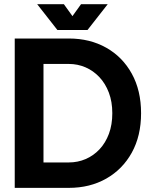

<svg xmlns="http://www.w3.org/2000/svg" viewBox="-20 -909 739 929"><path d="M190.4 -599.6H313Q355.5 -599.6 393.6 -583.3Q431.6 -566.9 460.8 -535.9Q490 -504.9 506.7 -460.8Q523.4 -416.7 523.4 -361.3Q523.4 -305.9 507.1 -261.8Q490.7 -217.8 461.7 -186.8Q432.6 -155.8 394.5 -139.4Q356.4 -123 313 -123H190.4ZM313 0Q415 0 493.9 -44.7Q572.8 -89.4 617.7 -170.4Q662.6 -251.5 662.6 -361.3Q662.6 -471.2 617.7 -552.5Q572.8 -633.8 493.9 -678.2Q415 -722.7 313 -722.7H51.3V0H153.3ZM289.1 -888.7H159.9L257.8 -763.7H378.9ZM372.1 -888.7 282.2 -763.7H403.3L501.2 -888.7Z"/></svg>

Font: Giphurs
Style: Regular
Weight: 400
Version: Version 2.010